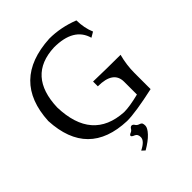

<svg xmlns="http://www.w3.org/2000/svg" viewBox="-253 -844 1208 1208"><g transform="rotate(-45 351.0 -240.0)"><path d="M378.4 9.8Q44.4 -2 27.3 -340.8Q44.9 -683.6 397.9 -703.1Q499 -703.1 600.1 -663.6Q601.1 -594.2 624.5 -540L589.8 -519.5Q555.2 -643.1 380.4 -643.1Q136.2 -633.3 127.4 -361.8Q136.2 -58.6 404.3 -43Q454.6 -43 539.6 -64.5V-178.2Q539.6 -274.9 402.3 -274.9V-317.4Q520.5 -314 643.6 -314Q624.5 -242.7 624.5 -170.9V-27.8Q454.1 9.8 378.4 9.8ZM329.6 223.1 309.1 204.1Q367.7 174.8 367.7 142.6Q367.7 114.7 347.9 107.2Q328.1 99.6 327.1 91.3Q328.1 83 341.1 78.1Q354 73.2 360.6 61.8Q367.2 50.3 377.9 49.3Q389.2 50.3 395.8 61.8Q402.3 73.2 417.5 78.1Q432.6 83 435.8 90.8Q439 98.6 439 111.3Q439 131.8 410.4 162.4Q381.8 192.9 329.6 223.1Z"/></g></svg>

Font: Almanac
Style: Regular
Weight: 400
Designer: Eden's Almanac
Version: Version 3.501;March 28, 2021;FontCreator 13.0.0.2683 64-bit